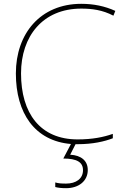

<svg xmlns="http://www.w3.org/2000/svg" viewBox="-20 -744 654 1004"><path d="M439 145C439 97 405 68 347 65L375 10C379 10 382 10 386 10C465 10 526 -4 570 -21V-44C522 -27 463 -15 386 -15C189 -15 90 -153 90 -360C90 -555 204 -699 405 -699C460 -699 516 -692 573 -662L583 -687C528 -712 470 -724 405 -724C191 -724 63 -568 63 -360C63 -152 162 -7 351 9L311 85C382 85 414 104 414 146C414 191 377 216 326 216C301 216 286 215 269 210V234C284 238 301 240 326 240C391 240 439 203 439 145Z"/></svg>

Font: Noto Sans Arabic Thin
Style: Regular
Weight: 100
Designer: Monotype Design Team, Nadine Chahine, Nizar Qandah and Khaled Hosny
Foundry: Monotype Imaging Inc.
Version: Version 2.012